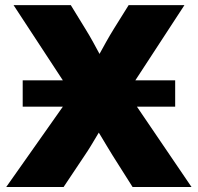

<svg xmlns="http://www.w3.org/2000/svg" viewBox="-20 -748 791 768"><path d="M70.8 -321.3V-426.8H680.7V-321.3ZM4.9 0 318.4 -444.8V-293.9L34.2 -727.5H263.2L321.3 -632.8Q337.9 -606 352.3 -579.8Q366.7 -553.7 380.1 -528.6Q393.6 -503.4 407.2 -479H347.7Q362.3 -503.4 376 -528.6Q389.6 -553.7 404.3 -579.8Q418.9 -606 435.5 -632.8L494.6 -727.5H717.8L442.4 -305.7V-446.8L746.1 0H510.3L431.2 -125Q418 -146.5 406.5 -165.5Q395 -184.6 384.3 -202.6Q373.5 -220.7 361.8 -239.3H388.2Q377 -220.7 366.2 -202.6Q355.5 -184.6 344 -165.5Q332.5 -146.5 317.9 -125L234.4 0Z"/></svg>

Font: Inter 28pt Black
Style: Regular
Weight: 900
Designer: Rasmus Andersson
Foundry: rsms
Version: Version 4.001;git-66647c0bb